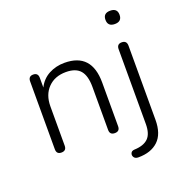

<svg xmlns="http://www.w3.org/2000/svg" viewBox="-153 -828 1094 1152"><g transform="rotate(-20 394.0 -251.5)"><path d="M535 191Q515 191 507 178.5Q499 166 504.5 153Q510 140 528 139Q587 137 616 109Q645 81 645 18V-459Q645 -492 676 -492Q708 -492 708 -459V14Q708 104 662 147.5Q616 191 535 191ZM676 -609Q631 -609 631 -652Q631 -694 676 -694Q721 -694 721 -652Q721 -609 676 -609ZM111 6Q80 6 80 -26V-459Q80 -492 111 -492Q142 -492 142 -459V-398Q166 -446 211 -470Q256 -494 311 -494Q484 -494 484 -305V-26Q484 6 452 6Q420 6 420 -26V-301Q420 -372 391.5 -405.5Q363 -439 300 -439Q229 -439 186 -395Q143 -351 143 -277V-26Q143 6 111 6Z"/></g></svg>

Font: Chiron GoRound TC L
Style: Regular
Weight: 300
Designer: Ryoko NISHIZUKA 西塚涼子 (kana, bopomofo & ideographs); Paul D. Hunt (Latin, Greek & Cyrillic); Sandoll Communications 산돌커뮤니
Foundry: Adobe
Version: Version 1.000;hotconv 1.1.1;makeotfexe 2.6.0